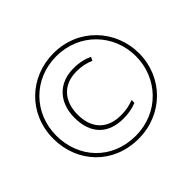

<svg xmlns="http://www.w3.org/2000/svg" viewBox="-165 -937 1160 1160"><g transform="rotate(-45 415.5 -357.0)"><path d="M415 8C623 8 782 -152 782 -356C782 -552 632 -722 416 -722C213 -722 50 -569 50 -357C50 -153 198 8 415 8ZM415 -17C210 -17 76 -169 76 -357C76 -549 221 -697 415 -697C614 -697 756 -543 756 -357C756 -172 614 -17 415 -17ZM436 -143C479 -143 516 -150 550 -164V-188C510 -173 480 -168 438 -168C330 -168 257 -231 257 -356C257 -474 326 -546 436 -546C483 -546 519 -537 550 -523L561 -546C527 -562 490 -572 436 -572C311 -572 230 -488 230 -356C230 -214 311 -143 436 -143Z"/></g></svg>

Font: Noto Sans Ethiopic SemiCondensed Thin
Style: Regular
Weight: 100
Width: 4
Designer: Monotype Design Team
Foundry: Monotype Imaging Inc.
Version: Version 2.102